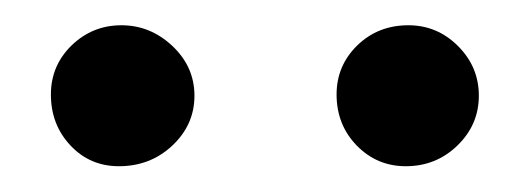

<svg xmlns="http://www.w3.org/2000/svg" viewBox="-20 -712 412 149"><path d="M74.2 -692.4Q96.7 -692.4 113.8 -676.3Q130.9 -660.2 130.9 -637.7Q130.9 -615.2 113.8 -599.1Q96.7 -583 72.3 -583Q49.8 -583 34.7 -599.1Q19.5 -615.2 19.5 -638.7Q19.5 -661.1 35.6 -676.8Q51.8 -692.4 74.2 -692.4ZM296.9 -692.4Q319.3 -692.4 335.4 -676.3Q351.6 -660.2 351.6 -637.7Q351.6 -615.2 335 -599.1Q318.4 -583 294.9 -583Q272.5 -583 256.8 -599.1Q241.2 -615.2 241.2 -638.7Q241.2 -661.1 257.3 -676.8Q273.4 -692.4 296.9 -692.4Z"/></svg>

Font: Jomolhari
Style: Regular
Weight: 400
Designer: Christopher J. Fynn
Foundry: Christopher  J.  Fynn (Karma Drubgy¸ Tenzin).
Version: Version alpha 0.003c 2006